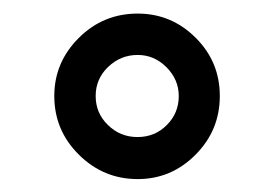

<svg xmlns="http://www.w3.org/2000/svg" viewBox="-20 -645 414 290"><path d="M124.5 -500Q124.5 -474.1 143.1 -456.1Q161.6 -438 187.7 -438Q213.9 -438 231.9 -456.1Q250 -474.1 250 -500Q250 -524.9 231.4 -543.5Q212.9 -562 188 -562Q162.1 -562 143.3 -543.9Q124.5 -525.9 124.5 -500ZM188 -374.5Q136.2 -374.5 99.1 -411.4Q62 -448.2 62 -500Q62 -550.8 98.9 -587.6Q135.7 -624.5 188 -624.5Q238.8 -624.5 275.4 -588.1Q312 -551.8 312 -500Q312 -448.2 275.4 -411.4Q238.8 -374.5 188 -374.5Z"/></svg>

Font: GOSTRUS
Style: type_B
Weight: 400
Designer: Юрий и Татьяна Кривогуз
Version: Version 02.00